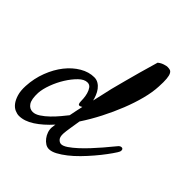

<svg xmlns="http://www.w3.org/2000/svg" viewBox="-209 -824 974 974"><g transform="rotate(45 278.0 -337.5)"><path d="M310.5 -186.5Q305.7 -156.2 301.3 -128.9Q296.9 -101.6 295.9 -85Q294.9 -60.5 304.7 -49.8Q314.5 -39.1 326.2 -39.1Q339.8 -39.1 359.9 -52.7Q379.9 -66.4 402.3 -86.9Q424.8 -107.4 447.3 -131.8Q469.7 -156.2 488.8 -178.2Q507.8 -200.2 521 -216.8Q534.2 -233.4 539.1 -238.3Q544.9 -244.1 551.3 -245.1Q557.6 -246.1 561.5 -243.2Q565.4 -240.2 565.4 -232.4Q565.4 -224.6 557.6 -212.9Q545.9 -194.3 527.3 -169.4Q508.8 -144.5 486.3 -118.2Q463.9 -91.8 439 -66.4Q414.1 -41 389.2 -21.5Q364.3 -2 341.3 10.3Q318.4 22.5 299.8 22.5Q286.1 22.5 273.9 14.6Q261.7 6.8 252 -5.9Q242.2 -18.6 236.8 -34.2Q231.4 -49.8 232.4 -65.4Q233.4 -72.3 235.4 -88.9Q194.3 -43 152.8 -16.1Q111.3 10.7 73.2 10.7Q59.6 10.7 43.9 3.9Q28.3 -2.9 16.1 -18.6Q3.9 -34.2 -3.9 -59.6Q-11.7 -85 -9.8 -121.1Q-6.8 -177.7 12.7 -228.5Q32.2 -279.3 62 -316.9Q91.8 -354.5 129.4 -376.5Q167 -398.4 205.1 -398.4Q221.7 -398.4 235.4 -390.1Q249 -381.8 258.8 -368.7Q268.6 -355.5 274.9 -339.8Q281.2 -324.2 284.2 -310.5Q291 -338.9 296.9 -366.2Q302.7 -393.6 308.6 -418Q318.4 -454.1 329.1 -496.1Q338.9 -532.2 351.6 -579.1Q364.3 -626 379.9 -677.7Q389.6 -685.5 398.4 -689.5Q407.2 -693.4 415 -695.3Q423.8 -698.2 431.6 -698.2Q441.4 -698.2 449.2 -695.8Q457 -693.4 462.4 -683.1Q467.8 -672.9 469.7 -652.3Q471.7 -631.8 469.7 -596.7Q467.8 -553.7 454.6 -502.9Q441.4 -452.1 419.9 -397.9Q398.4 -343.8 370.6 -289.6Q342.8 -235.4 310.5 -186.5ZM252.9 -173.8Q256.8 -192.4 260.3 -210.9Q263.7 -229.5 268.6 -249Q266.6 -248 265.1 -247.1Q263.7 -246.1 261.7 -245.1Q251 -240.2 247.1 -245.6Q243.2 -251 243.2 -262.7Q243.2 -268.6 242.2 -283.7Q241.2 -298.8 236.8 -314.9Q232.4 -331.1 223.6 -343.3Q214.8 -355.5 199.2 -355.5Q176.8 -355.5 153.3 -332.5Q129.9 -309.6 109.4 -276.9Q88.9 -244.1 75.2 -207Q61.5 -169.9 59.6 -140.6Q57.6 -93.8 71.3 -73.2Q85 -52.7 108.4 -52.7Q126 -52.7 147 -66.4Q168 -80.1 188 -99.6Q208 -119.1 225.1 -139.6Q242.2 -160.2 252.9 -173.8Z"/></g></svg>

Font: Satisfy
Style: Regular
Weight: 400
Designer: Font Diner, Inc
Foundry: Font Diner, Inc
Version: Version 1.001